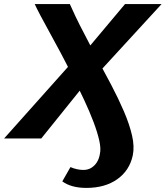

<svg xmlns="http://www.w3.org/2000/svg" viewBox="-70 -678 811 940"><path d="M353 242Q316 242 286.5 234Q257 226 235 210L275 140Q288 146 305 150Q322 154 338 154Q360 154 376.5 144Q393 134 404 117Q415 100 419 76Q425 50 416 10Q407 -30 388 -80.5Q369 -131 342.5 -187.5Q316 -244 286 -304Q257 -363 228 -417.5Q199 -472 173 -519Q147 -566 128 -602Q109 -638 100 -658H272Q281 -637 299.5 -598Q318 -559 345 -508Q372 -457 402 -398Q439 -330 474.5 -262.5Q510 -195 537 -132Q564 -69 576.5 -14.5Q589 40 580 83Q564 157 504 199.5Q444 242 353 242ZM-50 0 282 -372 349 -428 542 -658H721L419 -329L354 -276L132 0Z"/></svg>

Font: Ysabeau Office ExtraBold
Style: Italic
Weight: 800
Italic angle: -12°
Designer: Christian Thalmann (Catharsis Fonts)
Version: Version 2.001;gftools[0.9.30]; featfreeze: tnum,lnum,ss02